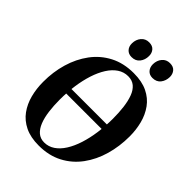

<svg xmlns="http://www.w3.org/2000/svg" viewBox="-271 -1095 1237 1237"><g transform="rotate(45 348.0 -476.0)"><path d="M104 -351.5 105 -396H616.5L615.5 -351.5ZM312 11Q237.5 11 185.8 -14.2Q134 -39.5 102.5 -83Q71 -126.5 56.5 -182.2Q42 -238 42 -299.5Q41.5 -389.5 65.5 -471Q89.5 -552.5 136.5 -616Q183.5 -679.5 253.5 -716Q323.5 -752.5 415.5 -752.5Q490.5 -752.5 542 -727.5Q593.5 -702.5 625 -659Q656.5 -615.5 670.8 -560.2Q685 -505 685 -445Q685 -354.5 661.5 -272.5Q638 -190.5 591 -126.5Q544 -62.5 474 -25.8Q404 11 312 11ZM322.5 -28Q361.5 -28 394 -50Q426.5 -72 451.5 -111.8Q476.5 -151.5 493.5 -204.8Q510.5 -258 519.2 -320.2Q528 -382.5 528 -450Q528 -505 522 -552.8Q516 -600.5 502.5 -636.5Q489 -672.5 465 -692.8Q441 -713 404 -713Q365 -713 332.5 -691.2Q300 -669.5 275 -630Q250 -590.5 233 -538Q216 -485.5 207.2 -423.5Q198.5 -361.5 198.5 -294.5Q198.5 -239 204.8 -190.5Q211 -142 225.5 -105.5Q240 -69 263.8 -48.5Q287.5 -28 322.5 -28ZM331.5 -815Q303.5 -815 287 -833.2Q270.5 -851.5 271 -880Q271.5 -915 291.8 -939Q312 -963 345 -963Q376.5 -963 392 -944.5Q407.5 -926 407 -899.5Q407 -864.5 387.5 -839.8Q368 -815 331.5 -815ZM522 -815Q494 -815 477.8 -833.2Q461.5 -851.5 461.5 -880Q462 -915 482 -939Q502 -963 535 -963Q566.5 -963 582 -944.5Q597.5 -926 597.5 -899.5Q597 -864.5 577.8 -839.8Q558.5 -815 522 -815Z"/></g></svg>

Font: Merriweather 96pt
Style: Bold Italic
Weight: 700
Italic angle: -7.8°
Version: Version 2.101